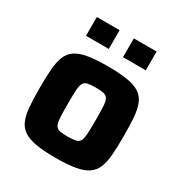

<svg xmlns="http://www.w3.org/2000/svg" viewBox="-167 -826 906 957"><g transform="rotate(30 286.5 -347.5)"><path d="M286 8Q218 8 173 0Q128 -8 102 -26Q76 -44 64 -74Q52 -104 48.5 -149Q45 -194 45 -256Q45 -318 48.5 -362.5Q52 -407 64 -437Q76 -467 102 -485Q128 -503 173 -510.5Q218 -518 286 -518Q355 -518 400 -510.5Q445 -503 471 -485Q497 -467 509 -437Q521 -407 524.5 -362.5Q528 -318 528 -256Q528 -194 524.5 -149Q521 -104 509 -74Q497 -44 471 -26Q445 -8 400 0Q355 8 286 8ZM286 -114Q316 -114 333 -118Q350 -122 357 -136Q364 -150 365.5 -179Q367 -208 367 -256Q367 -304 365.5 -332Q364 -360 357 -374Q350 -388 333 -392Q316 -396 286 -396Q256 -396 239.5 -392Q223 -388 216 -374Q209 -360 207.5 -332Q206 -304 206 -256Q206 -208 207.5 -179Q209 -150 216 -136Q223 -122 239.5 -118Q256 -114 286 -114ZM115 -595V-703H246V-595ZM328 -595V-703H459V-595Z"/></g></svg>

Font: Saira Thin
Style: Bold
Weight: 700
Version: Version 1.101